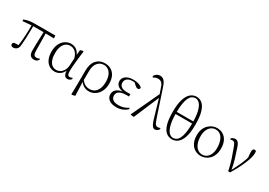

<svg xmlns="http://www.w3.org/2000/svg" viewBox="22 -1882 4441 3166"><g transform="rotate(30 2243.0 -298.5)"><path d="M103 12Q81 12 70 0.5Q59 -11 59 -27Q59 -41 64.5 -49Q70 -57 80 -63Q101 -66 126.5 -67Q152 -68 183 -67L160 -41Q173 -120 178.5 -194.5Q184 -269 186 -340.5Q188 -412 188 -482H218Q218 -415 217 -348Q216 -281 213 -215Q210 -149 203 -85Q199 -36 171.5 -12Q144 12 103 12ZM24 -444 18 -471Q62 -491 111.5 -499.5Q161 -508 229 -508H612L614 -455L433 -459H204ZM503 14Q457 14 431.5 -14.5Q406 -43 406 -112Q406 -161 407.5 -220.5Q409 -280 411.5 -346.5Q414 -413 416 -482H456L461 -120Q463 -70 478.5 -52.5Q494 -35 522 -35Q541 -35 553.5 -39.5Q566 -44 578 -51L586 -33Q573 -11 552.5 1.5Q532 14 503 14Z M896 14Q837 14 789.5 -16.5Q742 -47 715 -105.5Q688 -164 688 -247Q688 -340 720.5 -401Q753 -462 803.5 -492Q854 -522 908 -522Q974 -522 1022.5 -482Q1071 -442 1093 -349H1101L1079 -296Q1067 -368 1041 -409.5Q1015 -451 981.5 -468.5Q948 -486 912 -486Q870 -486 833.5 -462.5Q797 -439 774.5 -387.5Q752 -336 752 -253Q752 -143 793 -83Q834 -23 907 -23Q941 -23 975 -42Q1009 -61 1034 -102Q1059 -143 1063 -207L1073 -393L1084 -504L1136 -518L1146 -511Q1139 -461 1132.5 -404.5Q1126 -348 1120.5 -293.5Q1115 -239 1112 -194.5Q1109 -150 1109 -123Q1109 -71 1122 -52Q1135 -33 1159 -33Q1173 -33 1183 -37Q1193 -41 1203 -47L1214 -29Q1202 -10 1183 2Q1164 14 1140 14Q1101 14 1081.5 -17.5Q1062 -49 1059 -128H1071Q1047 -52 998 -19Q949 14 896 14Z M1324 196 1328 5 1329 -246Q1329 -383 1390 -452.5Q1451 -522 1554 -522Q1620 -522 1670.5 -492Q1721 -462 1749.5 -404Q1778 -346 1778 -262Q1778 -178 1746 -116Q1714 -54 1661 -20Q1608 14 1545 14Q1488 14 1440.5 -16Q1393 -46 1367 -103H1364L1377 -119Q1406 -74 1446 -49.5Q1486 -25 1538 -25Q1594 -25 1633.5 -53.5Q1673 -82 1694 -135Q1715 -188 1715 -261Q1715 -335 1693.5 -386Q1672 -437 1635 -463.5Q1598 -490 1551 -490Q1476 -490 1431 -434.5Q1386 -379 1385 -281L1384 -97L1383 -89L1393 189L1335 203Z M2068 14Q2011 14 1968.5 -3Q1926 -20 1903 -51.5Q1880 -83 1880 -125Q1880 -164 1901.5 -195.5Q1923 -227 1969 -246.5Q2015 -266 2088 -267V-259Q1990 -262 1945 -298Q1900 -334 1900 -385Q1900 -422 1921 -453Q1942 -484 1984.5 -503Q2027 -522 2091 -522Q2124 -522 2156 -516.5Q2188 -511 2215.5 -499.5Q2243 -488 2260 -469Q2263 -450 2252.5 -439Q2242 -428 2227 -428Q2212 -428 2201 -433.5Q2190 -439 2173 -453L2118 -504L2172 -502L2176 -485Q2151 -490 2134 -492.5Q2117 -495 2097 -495Q2027 -495 1991.5 -466Q1956 -437 1956 -390Q1956 -344 1991 -316.5Q2026 -289 2111 -289Q2122 -289 2134.5 -289.5Q2147 -290 2165 -291V-244Q2147 -245 2138.5 -245Q2130 -245 2122 -245Q2053 -245 2014 -230Q1975 -215 1958.5 -191Q1942 -167 1942 -138Q1942 -87 1978.5 -60Q2015 -33 2087 -33Q2134 -33 2179.5 -47Q2225 -61 2264 -87L2277 -70Q2243 -33 2190 -9.5Q2137 14 2068 14Z M2342 1 2338 -6 2590 -544 2613 -489 2402 8ZM2805 14Q2788 14 2771.5 3Q2755 -8 2738.5 -40.5Q2722 -73 2703 -137L2601 -487L2598 -490L2548 -635Q2529 -697 2502 -718.5Q2475 -740 2434 -740Q2409 -740 2388.5 -732Q2368 -724 2348 -711L2336 -736Q2356 -767 2382 -783.5Q2408 -800 2441 -800Q2486 -800 2518 -768Q2550 -736 2573 -663L2741 -159Q2757 -112 2769 -87Q2781 -62 2794 -52.5Q2807 -43 2823 -43Q2832 -43 2846 -45.5Q2860 -48 2873 -54L2880 -35Q2870 -15 2848 -0.5Q2826 14 2805 14Z M3128 14Q3066 14 3018 -25Q2970 -64 2943 -152Q2916 -240 2916 -387Q2916 -538 2945.5 -628.5Q2975 -719 3025 -759.5Q3075 -800 3135 -800Q3198 -800 3246 -758.5Q3294 -717 3320.5 -627Q3347 -537 3347 -389Q3347 -239 3317.5 -151Q3288 -63 3238.5 -24.5Q3189 14 3128 14ZM3134 -16Q3168 -16 3196.5 -34Q3225 -52 3246 -94.5Q3267 -137 3278.5 -209Q3290 -281 3290 -388Q3290 -521 3269.5 -605Q3249 -689 3213 -729.5Q3177 -770 3132 -770Q3098 -770 3069 -751.5Q3040 -733 3019 -691Q2998 -649 2986 -578Q2974 -507 2974 -402Q2974 -264 2995.5 -179Q3017 -94 3053 -55Q3089 -16 3134 -16ZM2936 -379V-419H3330V-379Z M3678 14Q3620 14 3568.5 -14Q3517 -42 3484.5 -101.5Q3452 -161 3452 -254Q3452 -321 3472.5 -371Q3493 -421 3527.5 -454.5Q3562 -488 3603.5 -505Q3645 -522 3686 -522Q3751 -522 3801.5 -492Q3852 -462 3881 -403.5Q3910 -345 3910 -259Q3910 -189 3889.5 -137.5Q3869 -86 3835 -52.5Q3801 -19 3760 -2.5Q3719 14 3678 14ZM3685 -18Q3738 -18 3774.5 -46.5Q3811 -75 3830 -123.5Q3849 -172 3849 -232Q3849 -310 3829 -368Q3809 -426 3771 -458Q3733 -490 3680 -490Q3632 -490 3594.5 -463Q3557 -436 3536 -387.5Q3515 -339 3515 -276Q3515 -188 3539 -130.5Q3563 -73 3602 -45.5Q3641 -18 3685 -18Z M4199 6Q4176 -107 4144 -204Q4112 -301 4080 -384Q4061 -437 4046 -454.5Q4031 -472 4008 -472Q3985 -472 3969 -464L3961 -484Q3975 -499 3995.5 -508Q4016 -517 4035 -517Q4060 -517 4077 -505Q4094 -493 4108.5 -466.5Q4123 -440 4137 -396Q4166 -313 4194 -217.5Q4222 -122 4237 -24H4224L4230 -34Q4257 -88 4280 -133.5Q4303 -179 4322.5 -223Q4342 -267 4358.5 -316.5Q4375 -366 4390 -427L4376 -311Q4369 -366 4365.5 -402Q4362 -438 4362 -462Q4362 -493 4372.5 -507.5Q4383 -522 4402 -522Q4412 -522 4418 -519Q4424 -516 4428 -511Q4430 -501 4431 -491Q4432 -481 4432 -469Q4432 -428 4415.5 -373Q4399 -318 4371.5 -254.5Q4344 -191 4309 -124.5Q4274 -58 4236 5Z"/></g></svg>

Font: Noto Serif JP ExtraLight
Style: Regular
Weight: 200
Designer: Ryoko NISHIZUKA  (kana & ideographs); Frank Grießhammer (Latin, Greek & Cyrillic); Wenlong ZHANG  (bopomofo); Sandoll Co
Foundry: Adobe
Version: Version 2.002-H1;hotconv 1.1.0;makeotfexe 2.6.0